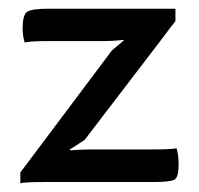

<svg xmlns="http://www.w3.org/2000/svg" viewBox="-20 -420 460 443"><path d="M26.9 -22 238.3 -303.7 265.6 -326.7 264.6 -328.1Q243.2 -325.2 214.8 -325.2H91.8Q47.4 -325.2 37.1 -321.8Q32.2 -336.4 32.2 -354Q32.2 -384.8 42 -392.3Q51.8 -399.9 91.8 -399.9H271H384.8V-371.1Q383.3 -370.1 351.1 -327.1L175.3 -97.2L140.6 -74.7L142.1 -73.2Q169.9 -75.2 189.9 -75.2H332Q378.4 -75.2 387.2 -78.1Q392.1 -63.5 392.1 -41Q392.1 -11.2 382.8 -5.6Q373.5 0 332 0H84Q35.6 0 26.9 2.9Z"/></svg>

Font: Nikodecs
Style: Medium
Weight: 500
Version: Version 0.29